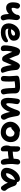

<svg xmlns="http://www.w3.org/2000/svg" viewBox="2356 -2922 581 5332"><g transform="rotate(90 2646.0 -256.5)"><path d="M201 -136Q146 -136 111.5 -161Q77 -186 61 -227.5Q45 -269 45 -318Q45 -373 53 -419.5Q61 -466 81 -494.5Q101 -523 138 -523Q157 -523 176 -513Q195 -503 207.5 -486.5Q220 -470 220 -451Q220 -425 208.5 -395Q197 -365 197 -321Q197 -309 202.5 -299Q208 -289 219 -289Q269 -289 314 -323Q359 -357 386 -419Q387 -428 388 -435.5Q389 -443 390 -449Q395 -485 416 -503Q437 -521 463 -521Q491 -521 515 -494.5Q539 -468 539 -429Q539 -407 534 -369.5Q529 -332 524 -292.5Q519 -253 519 -224Q519 -177 526.5 -142.5Q534 -108 541 -83Q543 -73 544.5 -66Q546 -59 546 -53Q546 -28 524 -7Q502 14 469 14Q439 14 422 -3.5Q405 -21 395 -46Q384 -73 376.5 -120.5Q369 -168 368 -214Q331 -179 289.5 -157.5Q248 -136 201 -136Z M881 10Q794 10 738 -18.5Q682 -47 655.5 -96.5Q629 -146 629 -210Q629 -264 649.5 -318.5Q670 -373 708 -418.5Q746 -464 799.5 -491.5Q853 -519 919 -519Q1005 -519 1058 -476Q1111 -433 1111 -349Q1111 -292 1076 -256Q1041 -220 983 -202.5Q925 -185 855 -185Q831 -185 811.5 -189Q792 -193 778 -201Q778 -195 778 -190Q778 -154 798.5 -135.5Q819 -117 870 -117Q928 -117 967 -127.5Q1006 -138 1032.5 -152Q1059 -166 1078.5 -177Q1098 -188 1117 -188Q1155 -188 1155 -139Q1155 -104 1120.5 -69.5Q1086 -35 1024.5 -12.5Q963 10 881 10ZM921 -385Q878 -385 844.5 -354Q811 -323 793 -276Q802 -275 813 -274Q824 -273 839 -273Q872 -273 902 -281.5Q932 -290 951 -305.5Q970 -321 970 -341Q970 -385 921 -385Z M1334 11Q1289 11 1264.5 -14.5Q1240 -40 1240 -87Q1240 -114 1243 -167Q1246 -220 1258 -278Q1279 -375 1300.5 -428.5Q1322 -482 1347 -503Q1372 -524 1401 -524Q1424 -524 1448.5 -515.5Q1473 -507 1492 -491.5Q1511 -476 1518 -455Q1526 -427 1541 -387Q1556 -347 1574.5 -303.5Q1593 -260 1612 -222Q1635 -277 1659 -328Q1683 -379 1705 -424Q1728 -470 1754 -495.5Q1780 -521 1810 -521Q1828 -521 1847.5 -512.5Q1867 -504 1879 -495Q1900 -480 1910.5 -462Q1921 -444 1924 -412Q1930 -340 1938 -282Q1946 -224 1957 -181Q1972 -121 1987 -85.5Q2002 -50 2002 -39Q2002 -17 1982 -3.5Q1962 10 1930 10Q1899 10 1873.5 -11Q1848 -32 1836 -67Q1823 -105 1809.5 -160.5Q1796 -216 1786 -294Q1761 -237 1736 -179.5Q1711 -122 1693 -77Q1682 -52 1665.5 -38.5Q1649 -25 1622 -25Q1577 -25 1554 -48.5Q1531 -72 1508 -114Q1499 -130 1483 -162.5Q1467 -195 1449.5 -234.5Q1432 -274 1419 -310Q1408 -275 1401 -234.5Q1394 -194 1394 -153Q1394 -119 1396.5 -92Q1399 -65 1399 -50Q1399 -24 1380.5 -6.5Q1362 11 1334 11Z M2516 10Q2493 10 2474.5 -9.5Q2456 -29 2448 -59Q2441 -89 2436 -129Q2431 -169 2429 -211Q2427 -253 2426 -289Q2425 -325 2423 -346Q2422 -369 2419 -387H2380Q2349 -387 2311 -383Q2273 -379 2238 -373Q2243 -336 2244.5 -297Q2246 -258 2246 -215Q2246 -172 2244.5 -124.5Q2243 -77 2237 -47Q2233 -22 2212.5 -6.5Q2192 9 2163 9Q2133 9 2111.5 -12.5Q2090 -34 2090 -65Q2090 -86 2091.5 -115.5Q2093 -145 2095 -176Q2097 -207 2097 -232Q2097 -297 2090 -343Q2083 -389 2083 -436Q2083 -456 2097 -474Q2111 -492 2135 -498Q2167 -507 2211 -512.5Q2255 -518 2303 -520Q2351 -522 2395 -522Q2574 -522 2574 -387Q2574 -368 2574.5 -332Q2575 -296 2577.5 -253.5Q2580 -211 2584.5 -169.5Q2589 -128 2597 -97Q2599 -88 2601 -79.5Q2603 -71 2603 -64Q2603 -33 2577 -11.5Q2551 10 2516 10Z M2836 12Q2783 12 2753 -16.5Q2723 -45 2710.5 -90.5Q2698 -136 2698 -187Q2698 -229 2702 -280Q2706 -331 2712 -377.5Q2718 -424 2723 -450Q2729 -484 2745 -502Q2761 -520 2782 -520Q2816 -520 2844 -497Q2872 -474 2872 -444Q2872 -423 2865.5 -384.5Q2859 -346 2852.5 -302Q2846 -258 2846 -218Q2846 -191 2849.5 -166Q2853 -141 2871 -141Q2895 -141 2921.5 -180Q2948 -219 2975 -279Q2997 -324 3011.5 -367Q3026 -410 3039 -445Q3052 -480 3069 -500.5Q3086 -521 3112 -521Q3152 -521 3174.5 -498.5Q3197 -476 3202 -442Q3206 -416 3213.5 -377Q3221 -338 3228.5 -300.5Q3236 -263 3242 -242Q3254 -196 3269 -166.5Q3284 -137 3295 -115.5Q3306 -94 3306 -71Q3306 -40 3281.5 -15.5Q3257 9 3225 9Q3182 9 3156.5 -36Q3131 -81 3109 -160Q3099 -201 3089 -247Q3081 -225 3073 -202Q3033 -96 2967.5 -42Q2902 12 2836 12Z M3659 12Q3572 12 3505 -23Q3438 -58 3399.5 -119.5Q3361 -181 3361 -260Q3361 -311 3383 -358Q3405 -405 3441 -442Q3477 -479 3519.5 -500.5Q3562 -522 3603 -522Q3629 -522 3646 -511Q3652 -512 3657 -512Q3785 -512 3856 -444.5Q3927 -377 3927 -262Q3927 -184 3891.5 -122Q3856 -60 3795.5 -24Q3735 12 3659 12ZM3514 -256Q3514 -198 3552 -163.5Q3590 -129 3654 -129Q3708 -129 3742 -164Q3776 -199 3776 -257Q3776 -307 3747 -337.5Q3718 -368 3671 -368Q3648 -368 3632.5 -356Q3617 -344 3597 -324Q3575 -302 3561 -292Q3547 -282 3524 -282Q3521 -282 3518 -282Q3514 -269 3514 -256Z M4132 11Q4083 11 4051.5 -35Q4020 -81 4020 -157Q4020 -189 4026 -213.5Q4032 -238 4041 -256Q4042 -306 4043 -354Q4044 -402 4044 -444Q4044 -477 4056 -501Q4068 -525 4098 -525Q4147 -525 4171 -495.5Q4195 -466 4195 -414Q4195 -394 4194 -370Q4193 -346 4191 -320Q4241 -322 4291 -327.5Q4341 -333 4387 -345Q4389 -384 4392.5 -412Q4396 -440 4399 -460Q4405 -489 4428.5 -508Q4452 -527 4482 -527Q4510 -527 4529.5 -506.5Q4549 -486 4549 -459Q4549 -423 4541.5 -377.5Q4534 -332 4534 -268Q4534 -218 4539.5 -180.5Q4545 -143 4550 -113.5Q4555 -84 4555 -57Q4555 -29 4535.5 -9Q4516 11 4483 11Q4445 11 4423.5 -18.5Q4402 -48 4392.5 -98Q4383 -148 4383 -208Q4335 -197 4284.5 -192.5Q4234 -188 4184 -186Q4184 -154 4184 -121Q4184 -88 4184 -48Q4184 -23 4169.5 -6Q4155 11 4132 11Z M4815 10Q4737 10 4689 -33Q4641 -76 4641 -147Q4641 -198 4658 -251Q4675 -304 4705 -352Q4735 -400 4774.5 -438Q4814 -476 4859 -498Q4904 -520 4950 -520Q4985 -520 5010 -498.5Q5035 -477 5038 -438H5040Q5078 -438 5106 -417Q5134 -396 5144 -365Q5161 -318 5175.5 -279Q5190 -240 5210 -203.5Q5230 -167 5266 -128Q5279 -113 5280 -91Q5281 -69 5271.5 -46.5Q5262 -24 5244 -8.5Q5226 7 5202 7Q5184 7 5172.5 0.5Q5161 -6 5154 -16Q5122 -55 5099 -93Q5076 -131 5056 -185Q5027 -112 4988 -69.5Q4949 -27 4904.5 -8.5Q4860 10 4815 10ZM4820 -137Q4870 -137 4914.5 -200Q4959 -263 4977 -384Q4922 -368 4880 -330Q4838 -292 4814 -242.5Q4790 -193 4789 -140Q4802 -137 4820 -137Z"/></g></svg>

Font: Shantell Sans Normal
Style: Bold
Weight: 700
Designer: Stephen Nixon, Anya Danilova, Shantell Martin
Foundry: Arrow Type
Version: Version 1.009;[a7da0bfa3]